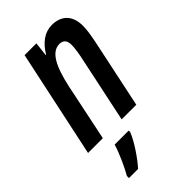

<svg xmlns="http://www.w3.org/2000/svg" viewBox="-241 -619 909 909"><g transform="rotate(-45 213.0 -164.5)"><path d="M-4 0H95L155 -288C179 -397 211 -461 265 -461C291 -461 303 -445 303 -417C303 -393 297 -358 290 -327L221 0H319L392 -346C399 -381 405 -416 405 -442C405 -520 359 -550 303 -550C256 -550 215 -521 185 -470H182L190 -540H111ZM49 221H110C143 185 191 114 207 71V61H113C101 104 69 173 49 207Z"/></g></svg>

Font: Noto Sans UI Condensed Medium
Style: Italic
Weight: 500
Width: 3
Italic angle: -12°
Designer: Monotype Design Team
Foundry: Monotype Imaging Inc.
Version: Version 1.901